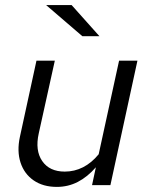

<svg xmlns="http://www.w3.org/2000/svg" viewBox="-20 -726 581 753"><path d="M203 7Q149 7 112 -18.5Q75 -44 60.5 -88.5Q46 -133 58 -189L123 -488H195L132 -203Q117 -136 145.5 -94.5Q174 -53 234 -53Q272 -53 305.5 -70Q339 -87 367 -121L447 -488H519L413 0H341L356 -70Q323 -32 285 -12.5Q247 7 203 7ZM303 -584 161 -706H261L370 -584Z"/></svg>

Font: Red Hat Text VF
Style: Italic
Weight: 300
Italic angle: -12°
Designer: Pentagram, MCKL
Foundry: Pentagram, MCKL
Version: Version 1.023